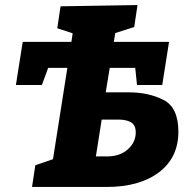

<svg xmlns="http://www.w3.org/2000/svg" viewBox="-20 -741 759 761"><path d="M491 -375Q569 -375 628 -345Q687 -315 687 -219Q687 -116 610 -58Q533 0 403 0H107L120 -86L190 -110L247 -472H171L146 -404H43L70 -575H263L268 -609L207 -629L220 -716L525 -721L512 -634L437 -610L431 -575H650L623 -404H523L516 -472H415L399 -375ZM404 -121Q455 -121 486.5 -149Q518 -177 518 -216Q518 -245 499.5 -256Q481 -267 450 -267H383L360 -121Z"/></svg>

Font: Bitter Pro ExtraBold
Style: Italic
Weight: 800
Italic angle: -9°
Designer: Sol Matas, and Bitter project Authors
Foundry: Sol Matas
Version: Version 1.010